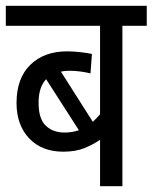

<svg xmlns="http://www.w3.org/2000/svg" viewBox="-20 -642 526 662"><path d="M486 -553H402V0H325V-160Q302 -144 271.5 -131.5Q241 -119 198 -119Q124 -119 80.5 -165Q37 -211 37 -287Q37 -372 84.5 -418.5Q132 -465 212 -465Q233 -465 258.5 -462Q284 -459 297 -456L292 -389Q276 -393 257 -395.5Q238 -398 219 -398Q203 -398 190 -395L300 -222Q312 -233 325 -248V-553H0V-622H486ZM113 -288Q113 -232 138 -208.5Q163 -185 202 -185Q229 -185 252 -193L139 -369Q113 -341 113 -288Z"/></svg>

Font: Noto Sans Devanagari Condensed
Style: Regular
Weight: 400
Width: 3
Designer: Jelle Bosma - Monotype Design Team
Foundry: Monotype Imaging Inc.
Version: Version 2.004; ttfautohint (v1.8.4.7-5d5b)